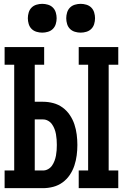

<svg xmlns="http://www.w3.org/2000/svg" viewBox="-20 -980 640 1000"><path d="M390 0V-92H439V-643H390V-735H596V-643H546V-92H596V0ZM4 0V-92H54V-643H4V-735H210V-643H161V-450H204Q231 -450 257.5 -443Q284 -436 306 -420Q328 -404 343.5 -381Q359 -358 367.5 -332.5Q376 -307 379.5 -279.5Q383 -252 383 -225Q383 -198 379.5 -171Q376 -144 367.5 -118Q359 -92 343.5 -69Q328 -46 306 -30Q284 -14 257.5 -7Q231 0 204 0ZM161 -92H204Q218 -92 230.5 -99Q243 -106 251 -117.5Q259 -129 264 -142.5Q269 -156 271.5 -169.5Q274 -183 275 -197Q276 -211 276 -225Q276 -239 275 -253Q274 -267 271.5 -281Q269 -295 264 -308Q259 -321 251 -332.5Q243 -344 230.5 -351Q218 -358 204 -358H161ZM400 -810Q385 -810 370 -814.5Q355 -819 344.5 -829.5Q334 -840 329.5 -855Q325 -870 325 -885Q325 -900 329.5 -915Q334 -930 344.5 -940.5Q355 -951 370 -955.5Q385 -960 400 -960Q415 -960 430 -955.5Q445 -951 455.5 -940.5Q466 -930 470.5 -915Q475 -900 475 -885Q475 -870 470.5 -855Q466 -840 455.5 -829.5Q445 -819 430 -814.5Q415 -810 400 -810ZM200 -810Q185 -810 170 -814.5Q155 -819 144.5 -829.5Q134 -840 129.5 -855Q125 -870 125 -885Q125 -900 129.5 -915Q134 -930 144.5 -940.5Q155 -951 170 -955.5Q185 -960 200 -960Q215 -960 230 -955.5Q245 -951 255.5 -940.5Q266 -930 270.5 -915Q275 -900 275 -885Q275 -870 270.5 -855Q266 -840 255.5 -829.5Q245 -819 230 -814.5Q215 -810 200 -810Z"/></svg>

Font: Iosevka Slab Semibold Extended
Style: Regular
Weight: 600
Width: 7
Monospace: yes
Designer: Belleve Invis
Foundry: Belleve Invis
Version: Version 11.1.0; ttfautohint (v1.8.3)